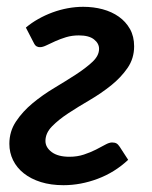

<svg xmlns="http://www.w3.org/2000/svg" viewBox="-20 -537 446 564"><path d="M224.5 -517Q254.5 -517 281.5 -509.8Q308.5 -502.5 329 -488Q349.5 -473.5 361.8 -451.8Q374 -430 374 -401Q374 -365.5 354.8 -337.5Q335.5 -309.5 306.5 -286.2Q277.5 -263 243.8 -243.2Q210 -223.5 181 -204.5Q152 -185.5 132.8 -165.8Q113.5 -146 113.5 -123Q113.5 -104 132 -90.2Q150.5 -76.5 184 -76.5Q207 -76.5 226.5 -83Q246 -89.5 261.8 -97.5Q277.5 -105.5 289.2 -112Q301 -118.5 309 -118.5Q317 -118.5 322 -115.8Q327 -113 331.5 -106L356.5 -67.5Q317 -30.5 267 -11.8Q217 7 166.5 7Q129.5 7 100 -2.2Q70.5 -11.5 50 -27.8Q29.5 -44 18.5 -66.2Q7.5 -88.5 7.5 -114.5Q7.5 -151 27 -180.2Q46.5 -209.5 75.8 -233.8Q105 -258 139.2 -278.5Q173.5 -299 202.8 -318Q232 -337 251.5 -355.2Q271 -373.5 271 -393.5Q271 -409.5 256.2 -421.2Q241.5 -433 211.5 -433Q191.5 -433 174.2 -427.8Q157 -422.5 142.5 -416Q128 -409.5 116.8 -404Q105.5 -398.5 98 -398.5Q93.5 -398 88.2 -400.5Q83 -403 79 -411.5L56 -456Q72.5 -470 92.5 -481.2Q112.5 -492.5 134.2 -500.5Q156 -508.5 179 -512.8Q202 -517 224.5 -517Z"/></svg>

Font: Lato SemiBold
Style: Italic
Weight: 600
Italic angle: -7°
Designer: Lukasz Dziedzic with Adam Twardoch and Botio Nikoltchev
Foundry: tyPoland Lukasz Dziedzic
Version: Version 2.015; 2015-08-06; http://www.latofonts.com/